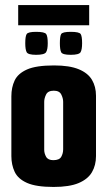

<svg xmlns="http://www.w3.org/2000/svg" viewBox="-20 -735 425 760"><path d="M192 5Q123 5 87 -11Q51 -27 38 -55Q25 -83 25 -117V-354Q25 -389 38 -416.5Q51 -444 87 -460Q123 -476 194 -476Q255 -476 291.5 -461Q328 -446 344 -419Q360 -392 360 -356V-117Q360 -81 344 -53.5Q328 -26 291.5 -10.5Q255 5 192 5ZM191 -101Q215 -101 222.5 -114.5Q230 -128 230 -144V-332Q230 -346 222.5 -361Q215 -376 193 -376Q170 -376 162.5 -361Q155 -346 155 -332V-142Q155 -128 162.5 -114.5Q170 -101 191 -101ZM260 -518Q227 -518 222 -528.5Q217 -539 217 -564Q217 -591 222 -600Q227 -609 260 -609Q294 -609 299.5 -600Q305 -591 305 -564Q305 -539 299 -528.5Q293 -518 260 -518ZM123 -518Q91 -518 85.5 -528.5Q80 -539 80 -564Q80 -591 85.5 -600Q91 -609 123 -609Q157 -609 163 -600Q169 -591 169 -564Q169 -539 162.5 -528.5Q156 -518 123 -518ZM52 -635V-715H333V-635Z"/></svg>

Font: Smooch Sans Thin ExtraBold
Style: Regular
Weight: 800
Version: Version 1.010